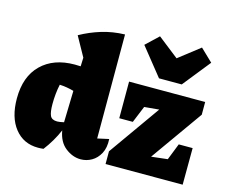

<svg xmlns="http://www.w3.org/2000/svg" viewBox="-110 -946 1312 1109"><g transform="rotate(15 546.0 -391.5)"><path d="M201 10Q114 10 62 -55.5Q10 -121 10 -234Q10 -365 83.5 -437Q157 -509 283 -509Q301 -509 318 -508L320 -560L255 -677Q314 -710 379.5 -730Q445 -750 518 -752V-130L586 -145Q589 -93 570.5 -58.5Q552 -24 521.5 -6.5Q491 11 456 11Q408 11 365 -22.5Q322 -56 311 -123Q296 -88 276.5 -55Q257 -22 234 8Q226 9 217.5 9.5Q209 10 201 10ZM393 -751 392 -752H393ZM217 -256Q217 -207 227 -186Q237 -165 269 -165Q283 -165 309 -171L314 -360Q272 -372 229 -374Q223 -346 220 -316Q217 -286 217 -256ZM603 0V-76L821 -384L733 -376L692 -276H611V-495H1066V-419L846 -109L943 -120L982 -219H1065L1064 0ZM773 -558 641 -723 716 -794 841 -696 967 -794 1041 -723 909 -558Z"/></g></svg>

Font: Piazzolla Black
Style: Regular
Weight: 900
Designer: Juan Pablo del Peral
Foundry: Huerta Tipografica
Version: Version 1.330